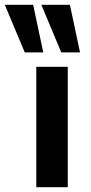

<svg xmlns="http://www.w3.org/2000/svg" viewBox="-75 -779 377 799"><path d="M76 0V-501H207V0ZM180 -561 97 -759H216L258 -561ZM28 -561 -55 -759H63L105 -561Z"/></svg>

Font: Nunito Sans 7pt SemiCondensed
Style: Bold
Weight: 700
Width: 4
Designer: Vernon Adams
Foundry: Vernon Adams
Version: Version 3.101;gftools[0.9.27]